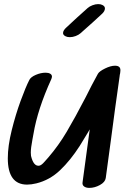

<svg xmlns="http://www.w3.org/2000/svg" viewBox="-20 -955 640 935"><path d="M540 -635Q570 -635 566 -607Q566 -604 565 -598Q564 -592 563 -589V-587Q553 -520 540.5 -426.5Q528 -333 521 -280L495 -88Q492 -68 466.5 -54Q441 -40 415 -40Q399 -40 389.5 -47Q380 -54 382 -67Q393 -153 417 -325L407 -308Q381 -264 368 -244Q323 -174 272.5 -126Q222 -78 157 -62Q132 -56 112 -56Q18 -56 18 -184Q18 -244 37 -320.5Q56 -397 80.5 -464Q105 -531 123 -566Q130 -580 154.5 -590.5Q179 -601 202 -601Q216 -601 224.5 -596Q233 -591 233 -582Q233 -578 230 -570Q163 -423 143 -303L138 -276Q130 -234 130 -212Q130 -201 131 -196Q143 -145 170 -148Q181 -149 196.5 -167Q212 -185 216 -189Q265 -246 305 -313.5Q345 -381 398 -483Q425 -538 457 -596Q464 -608 491.5 -621.5Q519 -635 540 -635ZM287 -794Q287 -807 304 -822Q354 -869 407 -916Q416 -924 430.5 -929.5Q445 -935 458 -935Q470 -935 478 -931Q491 -925 491 -914Q491 -900 475 -886Q439 -852 372 -793Q363 -785 348.5 -779.5Q334 -774 320 -774Q308 -774 300 -778Q287 -784 287 -794Z"/></svg>

Font: Sedgwick Ave
Style: Regular
Weight: 400
Designer: Kevin Burke, Pedro Vergani
Foundry: Google, Inc.
Version: Version 1.000